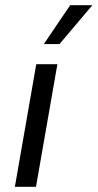

<svg xmlns="http://www.w3.org/2000/svg" viewBox="-20 -716 374 736"><path d="M37 0 119 -470H200L118 0ZM148 -547 249 -696H334L208 -547Z"/></svg>

Font: Gantari
Style: Italic
Weight: 400
Italic angle: -10°
Designer: Anugrah Pasau
Foundry: Lafontype
Version: Version 1.000; ttfautohint (v1.8.3)